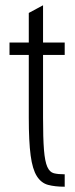

<svg xmlns="http://www.w3.org/2000/svg" viewBox="-20 -698 284 727"><path d="M16 -537V-490H89V-253Q89 -162 96 -109.5Q103 -57 119.5 -31Q136 -5 162 2Q188 9 225 9V-38Q200 -38 184 -42Q168 -46 159 -66.5Q150 -87 146.5 -130.5Q143 -174 143 -253V-490H225V-537H143V-678L89 -649V-537Z"/></svg>

Font: Secuela Light
Style: Regular
Weight: 300
Designer: Fernando Haro
Foundry: deFharo
Version: Version 1.708